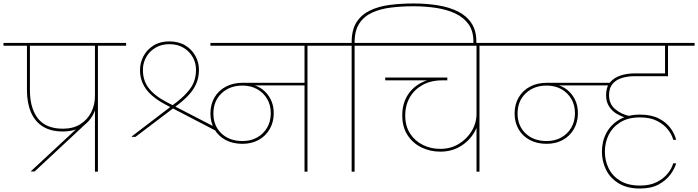

<svg xmlns="http://www.w3.org/2000/svg" viewBox="-55 -987 4014 1104"><path d="M144 -1H121L429 -287L440 -277ZM306 -231Q237 -231 191.5 -259.5Q146 -288 123 -341.5Q100 -395 100 -469V-728H117V-469Q117 -365 163 -306Q209 -247 307 -247Q366 -247 407 -273Q448 -299 469.5 -341.5Q491 -384 491 -435H505Q505 -376 481.5 -330Q458 -284 413.5 -257.5Q369 -231 306 -231ZM508 0H491V-728H508ZM670 -724H-35V-740H670Z M724 -200H703V-203L961 -400Q1012 -439 1042 -482Q1072 -525 1072 -587Q1072 -625 1053.5 -658Q1035 -691 1001 -712Q967 -733 918 -733Q874 -733 840.5 -713.5Q807 -694 788 -662.5Q769 -631 767 -595Q764 -529 798 -483Q832 -437 905 -399L1178 -258L1190 -233L898 -385Q850 -410 817 -439.5Q784 -469 767 -505Q750 -541 750 -583Q750 -626 770 -664Q790 -702 828 -725.5Q866 -749 918 -749Q972 -749 1010 -726Q1048 -703 1068.5 -665.5Q1089 -628 1089 -586Q1089 -543 1074.5 -508.5Q1060 -474 1033.5 -444.5Q1007 -415 971 -387ZM1339 -176Q1387 -176 1423.5 -196.5Q1460 -217 1481 -253Q1502 -289 1502 -336Q1502 -383 1481 -418.5Q1460 -454 1423.5 -474.5Q1387 -495 1339 -495Q1266 -495 1219 -450.5Q1172 -406 1172 -334Q1172 -264 1218 -220Q1264 -176 1339 -176ZM1339 -160Q1283 -160 1241.5 -182.5Q1200 -205 1177.5 -244.5Q1155 -284 1155 -334Q1155 -387 1178.5 -427Q1202 -467 1244 -489Q1286 -511 1341 -511H1703V-496H1391L1393 -500Q1427 -494 1455.5 -472Q1484 -450 1501.5 -415.5Q1519 -381 1519 -336Q1519 -285 1496 -245Q1473 -205 1432.5 -182.5Q1392 -160 1339 -160ZM1713 0H1696V-731H1713ZM1875 -724H1155V-740H1875Z M1984 0H1967V-724H1805V-740H2146V-724H1984ZM1984 -732H1967V-744Q1967 -815 1994.5 -858.5Q2022 -902 2071 -926Q2120 -950 2184.5 -958.5Q2249 -967 2323 -967Q2397 -967 2462 -956.5Q2527 -946 2577 -921.5Q2627 -897 2655.5 -854.5Q2684 -812 2684 -749V-733H2667V-749Q2667 -809 2639 -848Q2611 -887 2563 -909.5Q2515 -932 2453 -941.5Q2391 -951 2323 -951Q2254 -951 2193 -943.5Q2132 -936 2085 -914.5Q2038 -893 2011 -852Q1984 -811 1984 -744Z M2864 -724H2076V-740H2864ZM2477 -115Q2418 -115 2368 -139.5Q2318 -164 2288 -210.5Q2258 -257 2258 -324Q2258 -387 2286 -435Q2314 -483 2366 -510.5Q2418 -538 2488 -538V-525Q2422 -525 2374 -498Q2326 -471 2300.5 -425.5Q2275 -380 2275 -324Q2275 -262 2303 -219Q2331 -176 2377 -153.5Q2423 -131 2476 -131Q2536 -131 2583 -159.5Q2630 -188 2657.5 -234Q2685 -280 2685 -333H2699Q2701 -276 2672.5 -226.5Q2644 -177 2593 -146Q2542 -115 2477 -115ZM2517 -525H2160V-541H2517ZM2702 0H2685V-732H2702Z M3088 -160Q3032 -160 2990.5 -182.5Q2949 -205 2926.5 -244.5Q2904 -284 2904 -334Q2904 -387 2927.5 -427Q2951 -467 2993 -489Q3035 -511 3090 -511H3458V-496H3140L3142 -500Q3176 -494 3204.5 -472Q3233 -450 3250.5 -415.5Q3268 -381 3268 -336Q3268 -285 3245 -245Q3222 -205 3181.5 -182.5Q3141 -160 3088 -160ZM3088 -176Q3136 -176 3172.5 -196.5Q3209 -217 3230 -253Q3251 -289 3251 -336Q3251 -383 3230 -418.5Q3209 -454 3172.5 -474.5Q3136 -495 3088 -495Q3015 -495 2968 -450.5Q2921 -406 2921 -334Q2921 -264 2967 -220Q3013 -176 3088 -176ZM3472 -724H2794V-740H3472ZM3564 -320 3538 -312Q3516 -318 3490.5 -333Q3465 -348 3447.5 -374.5Q3430 -401 3430 -440Q3430 -486 3452.5 -513Q3475 -540 3512.5 -552.5Q3550 -565 3594 -565H3786V-549H3594Q3556 -549 3522 -539Q3488 -529 3467.5 -505Q3447 -481 3447 -440Q3447 -390 3481 -360.5Q3515 -331 3564 -320ZM3786 -558H3769V-724H3282V-740H3939V-724H3786ZM3625 -328Q3690 -328 3733.5 -305.5Q3777 -283 3801 -249.5Q3825 -216 3833 -183H3816Q3809 -212 3786 -241.5Q3763 -271 3723.5 -291.5Q3684 -312 3625 -312Q3557 -312 3512 -284Q3467 -256 3445 -211.5Q3423 -167 3423 -115Q3423 -63 3445 -18.5Q3467 26 3512 53Q3557 80 3625 80Q3682 80 3721.5 60Q3761 40 3784.5 10.5Q3808 -19 3816 -48H3833Q3824 -16 3799 17.5Q3774 51 3731.5 74Q3689 97 3625 97Q3551 97 3502 67Q3453 37 3429.5 -11.5Q3406 -60 3406 -115Q3406 -174 3431.5 -222Q3457 -270 3506 -299Q3555 -328 3625 -328Z"/></svg>

Font: Poppins Devanagari Thin
Style: Regular
Weight: 100
Designer: Ninad Kale (Devanagari), Jonny Pinhorn (Latin)
Foundry: Indian Type Foundry
Version: 4.005